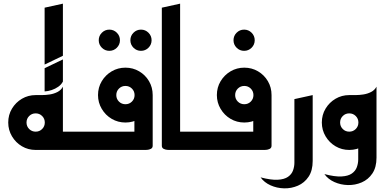

<svg xmlns="http://www.w3.org/2000/svg" viewBox="-20 -820 2104 1050"><path d="M173 0 238 -100H435V0ZM280 0V-200H324V0ZM224 -320V-447L324 -495V-374Q315 -357 298.5 -345.5Q282 -334 262.5 -327.5Q243 -321 224 -320ZM224 -467V-778L324 -800V-515ZM324 -150 175 -300Q188 -300 209 -300Q230 -300 252.5 -303.5Q275 -307 294.5 -317Q314 -327 324 -346ZM175 0Q134 0 100 -20Q66 -40 45.5 -74.5Q25 -109 25 -150Q25 -192 45.5 -226Q66 -260 100 -280Q134 -300 175 -300Q216 -300 250 -280Q284 -260 304 -226Q324 -192 324 -150Q324 -109 304 -74.5Q284 -40 250 -20Q216 0 175 0ZM175 -100Q196 -100 210.5 -114.5Q225 -129 225 -150Q225 -171 210.5 -185.5Q196 -200 175 -200Q154 -200 139.5 -185.5Q125 -171 125 -150Q125 -129 139.5 -114.5Q154 -100 175 -100Z M751 -542Q727 -542 710 -559Q693 -576 693 -600Q693 -624 710 -641Q727 -658 751 -658Q775 -658 792 -641Q809 -624 809 -600Q809 -576 792 -559Q775 -542 751 -542ZM578 -542Q554 -542 537 -559Q520 -576 520 -600Q520 -624 537 -641Q554 -658 578 -658Q602 -658 619 -641Q636 -624 636 -600Q636 -576 619 -559Q602 -542 578 -542Z M395 0V-100H715V-228L815 -300V-23Q815 -11 805 -6Q795 -1 785 -0.5Q775 0 775 0ZM666 -150Q625 -150 591 -170Q557 -190 536.5 -224.5Q516 -259 516 -300Q516 -342 536.5 -376Q557 -410 591 -430Q625 -450 666 -450Q707 -450 741 -430Q775 -410 795 -376Q815 -342 815 -300Q815 -259 795 -224.5Q775 -190 741 -170Q707 -150 666 -150ZM666 -250Q687 -250 701.5 -264.5Q716 -279 716 -300Q716 -321 701.5 -335.5Q687 -350 666 -350Q645 -350 630.5 -335.5Q616 -321 616 -300Q616 -279 630.5 -264.5Q645 -250 666 -250Z M905 0Q905 0 895 -0.5Q885 -1 875 -6Q865 -11 865 -23V-778L965 -800V-100H1085V0Z M1315 -542Q1291 -542 1274 -559Q1257 -576 1257 -600Q1257 -624 1274 -641Q1291 -658 1315 -658Q1339 -658 1356 -641Q1373 -624 1373 -600Q1373 -576 1356 -559Q1339 -542 1315 -542Z M1045 0V-100H1365V-228L1465 -300V-23Q1465 -11 1455 -6Q1445 -1 1435 -0.5Q1425 0 1425 0ZM1316 -150Q1275 -150 1241 -170Q1207 -190 1186.5 -224.5Q1166 -259 1166 -300Q1166 -342 1186.5 -376Q1207 -410 1241 -430Q1275 -450 1316 -450Q1357 -450 1391 -430Q1425 -410 1445 -376Q1465 -342 1465 -300Q1465 -259 1445 -224.5Q1425 -190 1391 -170Q1357 -150 1316 -150ZM1316 -250Q1337 -250 1351.5 -264.5Q1366 -279 1366 -300Q1366 -321 1351.5 -335.5Q1337 -350 1316 -350Q1295 -350 1280.5 -335.5Q1266 -321 1266 -300Q1266 -279 1280.5 -264.5Q1295 -250 1316 -250Z M1405 150Q1462 165 1498.5 163Q1535 161 1555 147Q1575 133 1582.5 112Q1590 91 1590 70V-278L1690 -300V60Q1690 113 1667.5 146.5Q1645 180 1609 195.5Q1573 211 1533.5 210Q1494 209 1459.5 193.5Q1425 178 1405 150Z M1754 132Q1811 147 1847.5 145Q1884 143 1904 129Q1924 115 1931.5 94Q1939 73 1939 52V-128L2039 -150V42Q2039 95 2016.5 128.5Q1994 162 1958 177.5Q1922 193 1882.5 192Q1843 191 1808.5 175.5Q1774 160 1754 132ZM2039 -150 1890 -300Q1903 -300 1924 -300Q1945 -300 1967.5 -303.5Q1990 -307 2009.5 -317Q2029 -327 2039 -346ZM1890 0Q1849 0 1815 -20Q1781 -40 1760.5 -74.5Q1740 -109 1740 -150Q1740 -192 1760.5 -226Q1781 -260 1815 -280Q1849 -300 1890 -300Q1931 -300 1965 -280Q1999 -260 2019 -226Q2039 -192 2039 -150Q2039 -109 2019 -74.5Q1999 -40 1965 -20Q1931 0 1890 0ZM1890 -100Q1911 -100 1925.5 -114.5Q1940 -129 1940 -150Q1940 -171 1925.5 -185.5Q1911 -200 1890 -200Q1869 -200 1854.5 -185.5Q1840 -171 1840 -150Q1840 -129 1854.5 -114.5Q1869 -100 1890 -100Z"/></svg>

Font: Reem Kufi Fun
Style: Regular
Weight: 400
Designer: Khaled Hosny
Version: Version 1.005